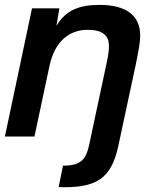

<svg xmlns="http://www.w3.org/2000/svg" viewBox="-20 -559 619 786"><path d="M464 40 535 -291C547 -349 554 -387 554 -413C554 -497 495 -539 387 -539C303 -539 248 -516 211 -453L223 -525H111L0 0H121L183 -291C205 -391 265 -437 339 -437C402 -437 426 -412 426 -371C426 -355 424 -337 418 -308L345 34C333 90 314 120 238 119L220 207C374 212 435 173 464 40Z"/></svg>

Font: Nacelle SemiBold
Style: Italic
Weight: 600
Italic angle: -12°
Designer: Sora Sagano
Foundry: Sora Sagano
Version: Version 1.000;FEAKit 1.0